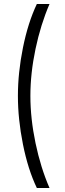

<svg xmlns="http://www.w3.org/2000/svg" viewBox="-20 -802 324 954"><path d="M226 132H163Q119 40 94 -85Q69 -210 69 -325.5Q69 -441 94 -565Q119 -689 163 -782H226Q182 -680 156.5 -559Q131 -438 131 -325.5Q131 -213 156.5 -91Q182 31 226 132Z"/></svg>

Font: Khand
Style: Regular
Weight: 400
Designer: Devanagari: Sanchit Sawaria, Jyotish Sonowal; Latin: Satya Rajpurohit
Foundry: Indian Type Foundry
Version: Version 1.101;PS 1.0;hotconv 1.0.78;makeotf.lib2.5.61930; tt